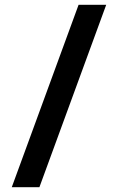

<svg xmlns="http://www.w3.org/2000/svg" viewBox="-20 -722 491 799"><path d="M144 57H29L307 -702H422Z"/></svg>

Font: Quattrocento Sans
Style: Bold
Weight: 700
Designer: Pablo Impallari
Foundry: Pablo Impallari, Igino Marini, Brenda Gallo
Version: Version 2.000